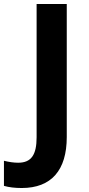

<svg xmlns="http://www.w3.org/2000/svg" viewBox="-94 -734 445 964"><path d="M15.1 210C164.1 210 241.2 120.6 241.2 -45.9V-713.9H89.8V-44.9C89.8 43 63.5 83 -2.9 83C-24.4 83 -48.3 79.6 -74.2 73.2V199.2C-48.8 206.5 -19 210 15.1 210Z"/></svg>

Font: Noto Reveo Sans
Style: Bold
Weight: 700
Designer: Monotype Design team
Foundry: Monotype Imaging Inc.
Version: Version 1.04